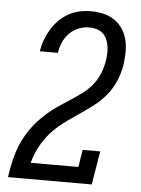

<svg xmlns="http://www.w3.org/2000/svg" viewBox="-53 -785 606 827"><g transform="rotate(5 250.0 -371.5)"><path d="M13 0V-1Q17 -28 22.5 -55Q28 -82 36 -108Q44 -134 56.5 -159.5Q69 -185 85 -208.5Q101 -232 120.5 -253Q140 -274 162.5 -292.5Q185 -311 209 -327Q233 -343 257 -358.5Q281 -374 304 -391.5Q327 -409 345 -431.5Q363 -454 373.5 -480Q384 -506 389 -534Q389 -534 389 -534.5Q389 -535 389 -535Q392 -551 392.5 -567.5Q393 -584 390.5 -600Q388 -616 381.5 -630Q375 -644 364 -654Q353 -664 337.5 -668.5Q322 -673 306 -673Q283 -673 260 -664Q237 -655 220 -637.5Q203 -620 193.5 -598Q184 -576 180 -552H102Q106 -577 114.5 -600.5Q123 -624 136.5 -646.5Q150 -669 168.5 -688Q187 -707 209.5 -719.5Q232 -732 257 -737.5Q282 -743 306 -743Q334 -743 360.5 -737Q387 -731 408.5 -716.5Q430 -702 444.5 -680Q459 -658 465 -632.5Q471 -607 470.5 -579Q470 -551 466 -523Q460 -488 445.5 -454Q431 -420 407 -391Q383 -362 352.5 -339Q322 -316 290.5 -295Q259 -274 228.5 -251Q198 -228 173.5 -200Q149 -172 131.5 -138.5Q114 -105 105 -70H311L323 -145H399L375 0Z"/></g></svg>

Font: Iosevka Slab Oblique
Style: Regular
Weight: 400
Italic angle: -9°
Monospace: yes
Designer: Belleve Invis
Foundry: Belleve Invis
Version: Version 11.1.1; ttfautohint (v1.8.3)